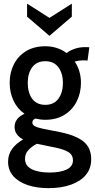

<svg xmlns="http://www.w3.org/2000/svg" viewBox="-20 -750 505 1021"><path d="M238 250.5Q175 250.5 126.5 234Q78 217.5 50.5 186.2Q23 155 23 110Q23 71 44.5 41.8Q66 12.5 103 -8.5Q81 -20 69.2 -36.8Q57.5 -53.5 57.5 -75Q57.5 -98 71 -115.8Q84.5 -133.5 110.5 -145Q72 -171.5 51.8 -214.8Q31.5 -258 31.5 -310Q31.5 -364 53.8 -408Q76 -452 118.5 -478Q161 -504 221 -504Q254.5 -504 282.8 -494.5Q311 -485 334 -468Q353 -482.5 378.5 -491Q404 -499.5 433.5 -499.5Q440 -499.5 445.2 -499.2Q450.5 -499 455 -498.5L445.5 -428Q440 -428.5 433.5 -428.8Q427 -429 419.5 -429Q412 -429 400.2 -427.5Q388.5 -426 377.5 -422.5Q393.5 -399 402 -370.2Q410.5 -341.5 410.5 -310Q410.5 -255.5 388 -210.8Q365.5 -166 323 -139.5Q280.5 -113 221 -113Q207 -113 193.8 -114.8Q180.5 -116.5 168 -119.5Q152 -112.5 152 -98.5Q152 -86.5 165 -79.2Q178 -72 205.5 -66L303.5 -46.5Q384 -30 424.5 3Q465 36 465 97Q465 145.5 436.8 179.8Q408.5 214 357.2 232.2Q306 250.5 238 250.5ZM243.5 167.5Q301.5 167.5 334.8 151.2Q368 135 368 102.5Q368 75.5 347.2 61Q326.5 46.5 280.5 36L176 14.5Q150 28 131.5 47.5Q113 67 113 94Q113 131.5 148.5 149.5Q184 167.5 243.5 167.5ZM221 -192.5Q266.5 -192.5 290.5 -224.8Q314.5 -257 314.5 -309.5Q314.5 -360 290.5 -392.2Q266.5 -424.5 221 -424.5Q175 -424.5 151.2 -392.2Q127.5 -360 127.5 -309.5Q127.5 -257 151.2 -224.8Q175 -192.5 221 -192.5ZM243 -559.5 124 -661.5V-730.5L243 -655L362 -730.5V-661.5Z"/></svg>

Font: Cabin SemiCondensedMedium
Style: Regular
Weight: 500
Width: 4
Designer: Pablo Impallari
Foundry: Pablo Impallari. http://www.impallari.com Igino Marini. http://www.ikern.com
Version: Version 3.001